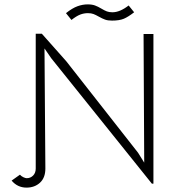

<svg xmlns="http://www.w3.org/2000/svg" viewBox="-20 -839 824 876"><path d="M33 -15 71 -42Q77 -35 86.5 -30.5Q96 -26 102 -26Q119 -26 131 -38Q143 -50 143 -70V-685H171L282 -560L610 -142L638 -97L635 -684H680V-1H673L214 -573L183 -618L187 -70Q187 -28 162.5 -5.5Q138 17 101 17Q60 17 33 -15ZM380 -819Q400 -819 413.5 -814Q427 -809 442 -800Q457 -791 467.5 -787Q478 -783 493 -783Q527 -783 567 -814L592 -783Q565 -762 545 -753.5Q525 -745 491 -745Q472 -745 459.5 -749.5Q447 -754 431 -763Q417 -771 406.5 -775Q396 -779 381 -779Q363 -779 346 -772.5Q329 -766 306 -748L281 -779Q310 -802 333.5 -810.5Q357 -819 380 -819Z"/></svg>

Font: Bellota Light
Style: Regular
Weight: 300
Designer: Kemie Guaida
Foundry: Kemie Guaida
Version: Version 4.001